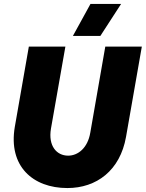

<svg xmlns="http://www.w3.org/2000/svg" viewBox="-20 -936 738 972"><path d="M321 16C469 16 588 -73 618 -243L698 -700H513L437 -264C424 -187 375 -148 325 -148C267 -148 223 -197 238 -285L311 -700H126L55 -294C21 -95 146 16 321 16ZM593 -916H438L349 -754H488Z"/></svg>

Font: Fixel Text 20240404 ExtraBold
Style: Italic
Weight: 800
Width: 4
Italic angle: -10°
Designer: AlfaBravo + MacPaw
Foundry: Kyrylo Tkachov, Marchela Mozhyna, Serhii Makarenko, Maria Weinstein, Zakhar Kryvoshyya
Version: Version 1.211;Glyphs 3.2 (3225)